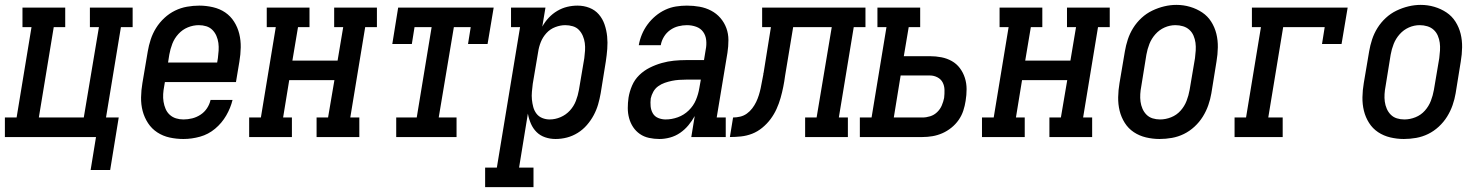

<svg xmlns="http://www.w3.org/2000/svg" viewBox="-44 -561 6064 786"><path d="M327 135 349 0H-24V-80H24L85 -450H48V-530H223V-450H176L115 -80H299L361 -450H324V-530H499V-450H451L390 -80H442L407 135Z M707 8Q678 8 650.5 2Q623 -4 600 -19Q577 -34 562 -57Q547 -80 540 -106.5Q533 -133 533.5 -162.5Q534 -192 539 -221L561 -351Q565 -375 573 -399.5Q581 -424 595 -446.5Q609 -469 629 -487.5Q649 -506 672.5 -517.5Q696 -529 721.5 -533.5Q747 -538 772 -538Q800 -538 828 -531.5Q856 -525 878 -510Q900 -495 914.5 -472Q929 -449 935.5 -422.5Q942 -396 941.5 -367Q941 -338 936 -309L922 -225H631L628 -207Q625 -192 624 -176Q623 -160 625.5 -144.5Q628 -129 634 -115Q640 -101 651 -91Q662 -81 676.5 -76.5Q691 -72 707 -72Q725 -72 743 -76.5Q761 -81 777 -91.5Q793 -102 803.5 -118Q814 -134 818 -152H908Q900 -119 882 -88Q864 -57 836.5 -34Q809 -11 775 -1.5Q741 8 707 8ZM644 -305H845L848 -323Q850 -338 851 -354Q852 -370 850 -385Q848 -400 842 -414Q836 -428 825.5 -438.5Q815 -449 800.5 -453.5Q786 -458 770 -458Q770 -458 770 -458Q770 -458 770 -458Q747 -458 725 -449Q703 -440 686.5 -422Q670 -404 661.5 -382Q653 -360 649 -337Z M976 0V-80H1024L1085 -450H1048V-530H1223V-450H1176L1153 -313H1338L1361 -450H1324V-530H1499V-450H1451L1390 -80H1427V0H1252V-80H1299L1325 -233H1140L1115 -80H1151V0Z M1578 0V-80H1662L1723 -450H1653L1642 -381H1562L1586 -530H1977L1952 -381H1872L1883 -450H1814L1752 -80H1825V0Z M1942 205V125H1990L2085 -450H2048V-530H2189L2176 -452Q2187 -472 2202.5 -488.5Q2218 -505 2237.5 -516.5Q2257 -528 2278 -533Q2299 -538 2320 -538Q2346 -538 2369 -529Q2392 -520 2407.5 -502Q2423 -484 2431 -460.5Q2439 -437 2441.5 -412Q2444 -387 2442 -361Q2440 -335 2436 -309L2415 -179Q2411 -156 2404.5 -133.5Q2398 -111 2386.5 -89.5Q2375 -68 2358.5 -49Q2342 -30 2321 -17Q2300 -4 2277 2Q2254 8 2230 8Q2208 8 2187.5 1Q2167 -6 2152.5 -20.5Q2138 -35 2129.5 -54.5Q2121 -74 2117 -96L2081 125H2140V205ZM2206 -72Q2229 -72 2251 -81.5Q2273 -91 2289 -108.5Q2305 -126 2313.5 -148Q2322 -170 2326 -193L2348 -323Q2350 -338 2351 -354Q2352 -370 2350 -385Q2348 -400 2342 -414Q2336 -428 2326 -438.5Q2316 -449 2301 -453.5Q2286 -458 2270 -458Q2250 -458 2229 -450Q2208 -442 2193 -425.5Q2178 -409 2170 -389Q2162 -369 2159 -348L2137 -218Q2135 -202 2133.5 -185.5Q2132 -169 2133.5 -153.5Q2135 -138 2139 -123Q2143 -108 2152 -96Q2161 -84 2175.5 -78Q2190 -72 2206 -72Z M2656 8H2655Q2655 8 2655 8Q2655 8 2655 8Q2634 8 2613 3.5Q2592 -1 2575.5 -12.5Q2559 -24 2548 -40.5Q2537 -57 2531.5 -77Q2526 -97 2526 -118.5Q2526 -140 2529 -161Q2533 -186 2543.5 -210.5Q2554 -235 2573 -253.5Q2592 -272 2616 -284Q2640 -296 2665 -303Q2690 -310 2714.5 -312.5Q2739 -315 2764 -315H2838L2845 -358Q2849 -377 2847 -396.5Q2845 -416 2834.5 -430.5Q2824 -445 2806 -451.5Q2788 -458 2768 -458Q2751 -458 2733 -453.5Q2715 -449 2699.5 -438Q2684 -427 2674 -410.5Q2664 -394 2661 -376H2571Q2575 -399 2584 -420.5Q2593 -442 2607 -461Q2621 -480 2639.5 -495.5Q2658 -511 2679.5 -521Q2701 -531 2723.5 -534.5Q2746 -538 2768 -538Q2795 -538 2820 -533.5Q2845 -529 2867 -517.5Q2889 -506 2905 -487.5Q2921 -469 2929.5 -446Q2938 -423 2938 -397Q2938 -371 2934 -345L2890 -80H2927V0H2786L2800 -86Q2789 -66 2774 -48Q2759 -30 2740 -17Q2721 -4 2699 2Q2677 8 2656 8ZM2681 -72Q2706 -72 2731 -81Q2756 -90 2775.5 -109Q2795 -128 2805 -152Q2815 -176 2819 -201L2825 -235H2764Q2750 -235 2735.5 -234Q2721 -233 2706.5 -230Q2692 -227 2677.5 -222Q2663 -217 2650.5 -208Q2638 -199 2630.5 -185.5Q2623 -172 2620 -158Q2618 -142 2619.5 -126Q2621 -110 2628.5 -97Q2636 -84 2650.5 -78Q2665 -72 2681 -72Z M2944 0 2957 -80Q2971 -80 2986 -83.5Q3001 -87 3013.5 -96Q3026 -105 3035.5 -117.5Q3045 -130 3051.5 -143.5Q3058 -157 3062.5 -171.5Q3067 -186 3070 -200Q3073 -214 3075.5 -228.5Q3078 -243 3081 -257Q3081 -259 3081 -260.5Q3081 -262 3082 -263L3112 -450H3076V-530H3499V-450H3451L3390 -80H3427V0H3252V-80H3299L3361 -450H3203L3170 -251Q3167 -228 3162.5 -205.5Q3158 -183 3151.5 -160Q3145 -137 3135 -115Q3125 -93 3110.5 -73.5Q3096 -54 3076.5 -38Q3057 -22 3035 -13.5Q3013 -5 2990 -2.5Q2967 0 2944 0Z M3476 0V-80H3524L3585 -450H3548V-530H3723V-450H3676L3656 -331H3763Q3787 -331 3810 -326.5Q3833 -322 3852.5 -311Q3872 -300 3885.5 -282Q3899 -264 3906 -242Q3913 -220 3913 -196Q3913 -172 3909 -148Q3906 -128 3899.5 -108Q3893 -88 3880.5 -70Q3868 -52 3850.5 -38Q3833 -24 3813.5 -15.5Q3794 -7 3773.5 -3.5Q3753 0 3732 0ZM3615 -80H3732Q3748 -80 3764 -85Q3780 -90 3792.5 -102Q3805 -114 3811.5 -129.5Q3818 -145 3821 -160Q3823 -177 3822.5 -193.5Q3822 -210 3815 -223.5Q3808 -237 3793.5 -244.5Q3779 -252 3763 -252H3643Z M3976 0V-80H4024L4085 -450H4048V-530H4223V-450H4176L4153 -313H4338L4361 -450H4324V-530H4499V-450H4451L4390 -80H4427V0H4252V-80H4299L4325 -233H4140L4115 -80H4151V0Z M4703 8Q4675 8 4647.5 1.5Q4620 -5 4597.5 -20Q4575 -35 4560.5 -58Q4546 -81 4539.5 -107.5Q4533 -134 4533.5 -163Q4534 -192 4539 -221L4561 -351Q4565 -375 4573 -399.5Q4581 -424 4595 -446.5Q4609 -469 4629 -487.5Q4649 -506 4673 -517.5Q4697 -529 4722 -535Q4747 -541 4772 -541Q4801 -541 4828 -533Q4855 -525 4877.5 -510Q4900 -495 4914.5 -472Q4929 -449 4935.5 -422.5Q4942 -396 4941.5 -367Q4941 -338 4936 -309L4915 -179Q4911 -155 4902.5 -130.5Q4894 -106 4880 -83.5Q4866 -61 4846 -42.5Q4826 -24 4802.5 -12.5Q4779 -1 4753.5 3.5Q4728 8 4703 8ZM4705 -72Q4728 -72 4750.5 -81Q4773 -90 4789 -108Q4805 -126 4813.5 -148Q4822 -170 4826 -193L4848 -323Q4850 -338 4851 -354.5Q4852 -371 4850 -386Q4848 -401 4842 -415Q4836 -429 4825 -439Q4814 -449 4799 -453.5Q4784 -458 4768 -458Q4745 -458 4723.5 -448.5Q4702 -439 4686 -421Q4670 -403 4661.5 -381.5Q4653 -360 4649 -337L4628 -207Q4625 -192 4624 -176Q4623 -160 4625 -145Q4627 -130 4633 -116Q4639 -102 4649.5 -91.5Q4660 -81 4674.5 -76.5Q4689 -72 4705 -72Z M5010 0V-80H5057L5118 -450H5081V-530H5473L5448 -381H5368L5379 -450H5209L5148 -80H5207V0Z M5703 8Q5675 8 5647.5 1.5Q5620 -5 5597.5 -20Q5575 -35 5560.5 -58Q5546 -81 5539.5 -107.5Q5533 -134 5533.5 -163Q5534 -192 5539 -221L5561 -351Q5565 -375 5573 -399.5Q5581 -424 5595 -446.5Q5609 -469 5629 -487.5Q5649 -506 5673 -517.5Q5697 -529 5722 -535Q5747 -541 5772 -541Q5801 -541 5828 -533Q5855 -525 5877.5 -510Q5900 -495 5914.5 -472Q5929 -449 5935.5 -422.5Q5942 -396 5941.5 -367Q5941 -338 5936 -309L5915 -179Q5911 -155 5902.5 -130.5Q5894 -106 5880 -83.5Q5866 -61 5846 -42.5Q5826 -24 5802.5 -12.5Q5779 -1 5753.5 3.5Q5728 8 5703 8ZM5705 -72Q5728 -72 5750.5 -81Q5773 -90 5789 -108Q5805 -126 5813.5 -148Q5822 -170 5826 -193L5848 -323Q5850 -338 5851 -354.5Q5852 -371 5850 -386Q5848 -401 5842 -415Q5836 -429 5825 -439Q5814 -449 5799 -453.5Q5784 -458 5768 -458Q5745 -458 5723.5 -448.5Q5702 -439 5686 -421Q5670 -403 5661.5 -381.5Q5653 -360 5649 -337L5628 -207Q5625 -192 5624 -176Q5623 -160 5625 -145Q5627 -130 5633 -116Q5639 -102 5649.5 -91.5Q5660 -81 5674.5 -76.5Q5689 -72 5705 -72Z"/></svg>

Font: Iosevka Slab Medium Oblique
Style: Regular
Weight: 500
Italic angle: -9°
Monospace: yes
Designer: Belleve Invis
Foundry: Belleve Invis
Version: Version 11.1.1; ttfautohint (v1.8.3)